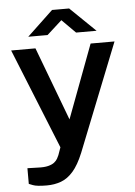

<svg xmlns="http://www.w3.org/2000/svg" viewBox="-58 -744 667 952"><g transform="rotate(-5 275.0 -268.0)"><path d="M136.5 165Q86.5 165 67 157.2Q47.5 149.5 47.5 149.5V71.5L99.5 73Q131 74.5 150.8 69.5Q170.5 64.5 181.5 55.8Q192.5 47 197.8 37.2Q203 27.5 206 20.5L219.5 -17.5L18 -517H139L276.5 -151.5L413.5 -517H532.5L319.5 19Q295.5 77.5 267.8 109.2Q240 141 207.2 153Q174.5 165 136.5 165ZM108.5 -577.5 237.5 -699.5H322.5L448.5 -577.5H346.5L279 -645L204.5 -577.5Z"/></g></svg>

Font: Public Sans Thin SemiBold
Style: Regular
Weight: 600
Version: Version 2.001